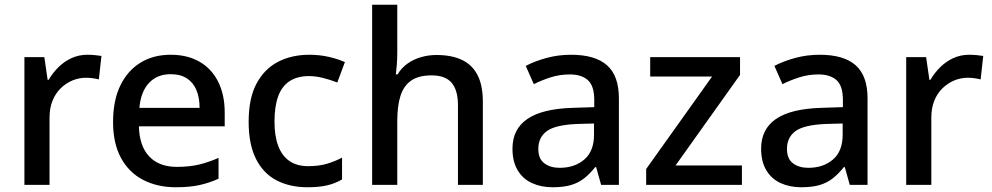

<svg xmlns="http://www.w3.org/2000/svg" viewBox="-20 -780 4185 810"><path d="M349 -549Q363 -549 380 -547.5Q397 -546 408 -544L397 -445Q386 -448 371 -450Q356 -452 343 -452Q313 -452 285.5 -440.5Q258 -429 236 -407.5Q214 -386 201.5 -355Q189 -324 189 -284V0H83V-539H167L181 -443H185Q202 -472 226 -496Q250 -520 281 -534.5Q312 -549 349 -549Z M700 -549Q771 -549 822 -519.5Q873 -490 900.5 -435Q928 -380 928 -305V-247H566Q568 -164 609.5 -120Q651 -76 726 -76Q778 -76 818.5 -85.5Q859 -95 902 -114V-26Q862 -8 820.5 1Q779 10 722 10Q644 10 584 -21Q524 -52 490.5 -113.5Q457 -175 457 -265Q457 -356 487.5 -419Q518 -482 572.5 -515.5Q627 -549 700 -549ZM700 -467Q643 -467 608.5 -430Q574 -393 568 -325H822Q822 -367 809 -399Q796 -431 769 -449Q742 -467 700 -467Z M1277 10Q1203 10 1147 -19Q1091 -48 1060 -109.5Q1029 -171 1029 -266Q1029 -366 1062.5 -428Q1096 -490 1153.5 -519.5Q1211 -549 1285 -549Q1330 -549 1369.5 -539.5Q1409 -530 1435 -518L1403 -432Q1375 -443 1343.5 -451Q1312 -459 1284 -459Q1234 -459 1201.5 -437.5Q1169 -416 1153.5 -373.5Q1138 -331 1138 -267Q1138 -206 1154 -164Q1170 -122 1201.5 -100.5Q1233 -79 1280 -79Q1325 -79 1359 -89Q1393 -99 1423 -115V-23Q1394 -6 1360 2Q1326 10 1277 10Z M1656 -557Q1656 -532 1654 -507Q1652 -482 1650 -466H1657Q1674 -494 1699.5 -512Q1725 -530 1756.5 -539Q1788 -548 1821 -548Q1885 -548 1928.5 -527.5Q1972 -507 1994.5 -463.5Q2017 -420 2017 -351V0H1912V-336Q1912 -399 1885.5 -430.5Q1859 -462 1801 -462Q1746 -462 1714.5 -440Q1683 -418 1669.5 -375.5Q1656 -333 1656 -271V0H1550V-760H1656Z M2389 -549Q2491 -549 2541 -504.5Q2591 -460 2591 -365V0H2516L2495 -75H2491Q2468 -46 2443.5 -27Q2419 -8 2387.5 1Q2356 10 2311 10Q2263 10 2224.5 -7.5Q2186 -25 2164 -61.5Q2142 -98 2142 -153Q2142 -235 2204.5 -278Q2267 -321 2395 -325L2487 -328V-358Q2487 -418 2460 -442Q2433 -466 2384 -466Q2342 -466 2304 -454Q2266 -442 2232 -425L2198 -502Q2236 -522 2285.5 -535.5Q2335 -549 2389 -549ZM2414 -257Q2322 -253 2286.5 -226.5Q2251 -200 2251 -152Q2251 -110 2276.5 -91Q2302 -72 2341 -72Q2404 -72 2445 -107Q2486 -142 2486 -212V-259Z M3110 0H2706V-67L2984 -457H2723V-539H3102V-464L2830 -82H3110Z M3438 -549Q3540 -549 3590 -504.5Q3640 -460 3640 -365V0H3565L3544 -75H3540Q3517 -46 3492.5 -27Q3468 -8 3436.5 1Q3405 10 3360 10Q3312 10 3273.5 -7.5Q3235 -25 3213 -61.5Q3191 -98 3191 -153Q3191 -235 3253.5 -278Q3316 -321 3444 -325L3536 -328V-358Q3536 -418 3509 -442Q3482 -466 3433 -466Q3391 -466 3353 -454Q3315 -442 3281 -425L3247 -502Q3285 -522 3334.5 -535.5Q3384 -549 3438 -549ZM3463 -257Q3371 -253 3335.5 -226.5Q3300 -200 3300 -152Q3300 -110 3325.5 -91Q3351 -72 3390 -72Q3453 -72 3494 -107Q3535 -142 3535 -212V-259Z M4069 -549Q4083 -549 4100 -547.5Q4117 -546 4128 -544L4117 -445Q4106 -448 4091 -450Q4076 -452 4063 -452Q4033 -452 4005.5 -440.5Q3978 -429 3956 -407.5Q3934 -386 3921.5 -355Q3909 -324 3909 -284V0H3803V-539H3887L3901 -443H3905Q3922 -472 3946 -496Q3970 -520 4001 -534.5Q4032 -549 4069 -549Z"/></svg>

Font: Noto Sans Devanagari Medium
Style: Regular
Weight: 500
Version: Version 2.003